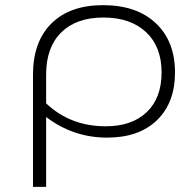

<svg xmlns="http://www.w3.org/2000/svg" viewBox="-20 -725 752 745"><path d="M659 -444Q659 -326 589 -258.5Q519 -191 396 -191Q264 -191 159 -271V0H108V-435Q108 -563 179.5 -634Q251 -705 380 -705Q510 -705 584.5 -635Q659 -565 659 -444ZM607 -444Q607 -544 546.5 -600.5Q486 -657 381 -657Q276 -657 217.5 -599Q159 -541 159 -436V-324Q253 -235 390 -235Q492 -235 549.5 -290Q607 -345 607 -444Z"/></svg>

Font: Montserrat Alternates Light
Style: Regular
Weight: 300
Designer: Julieta Ulanovsky
Foundry: Julieta Ulanovsky
Version: Version 7.200